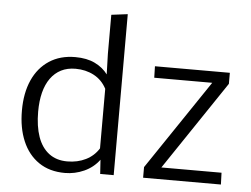

<svg xmlns="http://www.w3.org/2000/svg" viewBox="-53 -829 1183 905"><g transform="rotate(5 538.5 -376.5)"><path d="M285.2 9.8Q212.4 9.8 161.6 -24.9Q110.8 -59.6 84.5 -121.6Q58.1 -183.6 58.1 -266.1Q58.1 -349.1 85.4 -410.2Q112.8 -471.2 164.3 -504.9Q215.8 -538.6 287.1 -538.6Q342.3 -538.6 380.6 -519.8Q418.9 -501 441.4 -470.2L438.5 -567.4V-752L515.6 -761.7V0H451.7L447.3 -66.9Q419.4 -29.3 376 -9.8Q332.5 9.8 285.2 9.8ZM291.5 -45.4Q340.3 -45.4 379.2 -64.7Q418 -84 440.4 -120.1V-401.9Q418.9 -442.9 380.1 -463.4Q341.3 -483.9 293.5 -483.9Q254.4 -483.9 225.1 -469Q195.8 -454.1 175.5 -426Q155.3 -397.9 145 -357.9Q134.8 -317.9 134.8 -267.1Q134.8 -198.2 152.3 -148.4Q169.9 -98.6 205.1 -72Q240.2 -45.4 291.5 -45.4ZM654.8 0V-50.3L940.4 -474.1H666L664.6 -528.3H1019V-476.1L736.3 -55.7H1021L1022.9 0Z"/></g></svg>

Font: Comme Light
Style: Regular
Weight: 300
Version: Version 1.000;gftools[0.9.27]